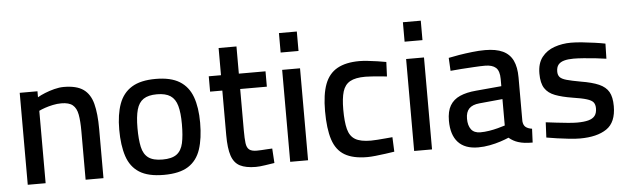

<svg xmlns="http://www.w3.org/2000/svg" viewBox="-46 -864 3401 1040"><g transform="rotate(-5 1654.0 -344.5)"><path d="M68.3 0V-500H164.8V-467.5Q181.3 -477.3 205.3 -487Q229.3 -496.8 256.5 -503.8Q283.7 -510.9 308.5 -510.9Q377.7 -510.9 414.8 -484.8Q451.8 -458.7 465.9 -405Q480 -351.4 480 -266.9V0H382.9V-263.6Q382.9 -319.2 376.4 -354.4Q369.9 -389.7 349.6 -406.7Q329.3 -423.7 287.7 -423.7Q265.2 -423.7 241.7 -418.8Q218.2 -413.9 198.5 -407.1Q178.8 -400.4 165.5 -393.7V0Z M807.9 10.9Q722.7 10.9 675 -19.5Q627.2 -49.8 607.6 -109.1Q587.9 -168.4 587.9 -254Q587.9 -336.9 608.9 -394.3Q629.8 -451.6 677.8 -481.2Q725.7 -510.9 807.9 -510.9Q890 -510.9 938 -481.2Q985.9 -451.6 1006.9 -394.3Q1027.8 -336.9 1027.8 -254Q1027.8 -168.4 1008.2 -109.1Q988.5 -49.8 941 -19.5Q893.4 10.9 807.9 10.9ZM807.9 -72.6Q858.7 -72.6 884.8 -91.8Q910.8 -111 919.8 -151.4Q928.7 -191.8 928.7 -254Q928.7 -316 918.1 -354.1Q907.5 -392.2 881.2 -409.8Q854.9 -427.4 807.9 -427.4Q760.8 -427.4 734.5 -409.8Q708.3 -392.2 697.7 -354.1Q687.1 -316 687.1 -254Q687.1 -191.8 696 -151.4Q704.9 -111 731 -91.8Q757.1 -72.6 807.9 -72.6Z M1307.9 11.3Q1253.5 11.3 1221.7 -5.1Q1189.9 -21.5 1176.3 -61.9Q1162.7 -102.3 1162.7 -174.3V-416.5H1096.2V-500H1162.7V-647.9H1259.8V-500H1404.8V-416.5H1259.8V-190.3Q1259.8 -147.1 1263 -122.1Q1266.2 -97.2 1279.3 -86.6Q1292.4 -76 1320.4 -76Q1330.4 -76 1345.7 -76.8Q1361 -77.7 1376.9 -78.8Q1392.8 -79.8 1404.6 -80.2L1409.5 -1.1Q1387.9 2.1 1357.9 6.7Q1327.9 11.3 1307.9 11.3Z M1495.3 0V-500H1592.5V0ZM1495.3 -594.2V-700H1592.5V-594.2Z M1914.1 10.9Q1836.7 10.9 1791.3 -15.9Q1745.8 -42.6 1726.5 -101.8Q1707.2 -161 1707.2 -257.2Q1707.2 -347.7 1728.1 -403.3Q1749.1 -458.9 1795.5 -484.9Q1842 -510.9 1916 -510.9Q1934.4 -510.9 1960.6 -508.1Q1986.8 -505.4 2013.8 -501.3Q2040.9 -497.2 2061.1 -493.4L2057.8 -414.9Q2040.8 -416.9 2018.8 -418.8Q1996.8 -420.7 1975.6 -422.2Q1954.4 -423.7 1940.4 -423.7Q1886.5 -423.7 1857.5 -407.4Q1828.5 -391.1 1817.4 -354.6Q1806.3 -318 1806.3 -257.2Q1806.3 -190.1 1816.6 -150.4Q1826.9 -110.8 1855.7 -93.6Q1884.5 -76.3 1941.1 -76.3Q1955.1 -76.3 1975.9 -77.8Q1996.8 -79.3 2019.2 -81.3Q2041.5 -83.3 2058.5 -84.7L2061.8 -5.6Q2040.7 -2.4 2013 1.5Q1985.3 5.4 1958.9 8.1Q1932.5 10.9 1914.1 10.9Z M2169.3 0V-500H2266.5V0ZM2169.3 -594.2V-700H2266.5V-594.2Z M2517.1 10.9Q2444.8 10.9 2408 -29.4Q2371.1 -69.6 2371.1 -146.4Q2371.1 -198.2 2389.5 -229.1Q2407.9 -260.1 2443.7 -275.9Q2479.5 -291.7 2532.3 -296.1L2670.2 -308.5V-347.4Q2670.2 -391.6 2650.7 -409.2Q2631.2 -426.7 2591.8 -426.7Q2567.1 -426.7 2532.7 -424.6Q2498.4 -422.6 2463.7 -420.3Q2429.1 -418.1 2403.5 -415.3L2399.8 -486Q2423.2 -491.2 2457.5 -496.8Q2491.8 -502.4 2528.9 -506.6Q2566 -510.9 2598.7 -510.9Q2658.5 -510.9 2695.5 -493.4Q2732.6 -475.9 2750 -439.8Q2767.3 -403.7 2767.3 -347.4V-109.5Q2769.3 -87.5 2781.5 -77.6Q2793.7 -67.7 2816 -64.4L2812.7 10.5Q2788.8 10.5 2770 8.3Q2751.2 6.1 2734.7 0.8Q2720.8 -3.6 2708.6 -10.4Q2696.4 -17.1 2684.6 -27.1Q2667 -19.4 2639.5 -10.3Q2611.9 -1.2 2580.2 4.8Q2548.5 10.9 2517.1 10.9ZM2535.7 -69.4Q2558.8 -69.4 2583.7 -73.4Q2608.6 -77.4 2631.5 -83.5Q2654.5 -89.5 2670.2 -94.7V-238.3L2543.8 -226.2Q2505.9 -222.7 2487.7 -204Q2469.6 -185.2 2469.6 -148.9Q2469.6 -112.1 2485.6 -90.8Q2501.6 -69.4 2535.7 -69.4Z M3070.8 10.9Q3046 10.9 3012.9 7.4Q2979.7 4 2946.7 -0.9Q2913.7 -5.9 2888.8 -10.1L2892.8 -92.7Q2918.4 -89.7 2950.5 -85.7Q2982.7 -81.7 3013.3 -79Q3043.9 -76.3 3061.9 -76.3Q3099.5 -76.3 3123.5 -82.7Q3147.5 -89.1 3159 -103.9Q3170.5 -118.7 3170.5 -144.8Q3170.5 -165.1 3161.2 -177Q3151.9 -189 3125.6 -197.1Q3099.3 -205.3 3048.1 -213Q2992.6 -222 2955.4 -236.1Q2918.2 -250.1 2899.9 -278.3Q2881.6 -306.4 2881.6 -358.1Q2881.6 -414.2 2907.9 -447.6Q2934.2 -481 2976.5 -495.6Q3018.9 -510.3 3066.4 -510.3Q3093.8 -510.3 3127.6 -506.8Q3161.5 -503.4 3195 -498.6Q3228.4 -493.9 3252.2 -489L3250.2 -407Q3225.7 -411 3192.5 -414.5Q3159.4 -418 3127.3 -420.5Q3095.2 -423 3072.7 -423Q3042.5 -423 3021.6 -417.2Q3000.6 -411.4 2989.7 -398.1Q2978.8 -384.7 2978.8 -360.7Q2978.8 -342.2 2988.4 -331Q2998.1 -319.7 3024.7 -312.1Q3051.3 -304.6 3101.4 -295.6Q3162.4 -285.6 3198.9 -269.6Q3235.5 -253.5 3251.6 -225.4Q3267.7 -197.3 3267.7 -147.8Q3267.7 -59.8 3215.3 -24.4Q3162.9 10.9 3070.8 10.9Z"/></g></svg>

Font: Titillium Web SemiBold
Style: Regular
Weight: 600
Designer: Mohamed Gaber, Accademia di Belle Arti di Urbino
Foundry: Kief Type Foundry, Accademia di Belle Arti di Urbino
Version: Version 3.000; ttfautohint (v1.8.4)